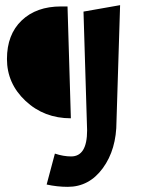

<svg xmlns="http://www.w3.org/2000/svg" viewBox="-20 -715 554 745"><path d="M217 -690H242L255 -256Q151 -256 79 -323.5Q7 -391 7 -486Q7 -581 64 -635.5Q121 -690 217 -690ZM243 10Q202 10 161 1L193 -119Q226 -108 256 -108Q318 -108 318 -209L304 -670L446 -695L432 -244Q432 -135 379 -62.5Q326 10 243 10Z"/></svg>

Font: Acme
Style: Regular
Weight: 400
Designer: Juan Pablo del Peral
Foundry: Juan Pablo del Peral
Version: Version 1.002